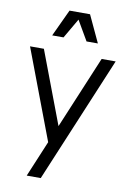

<svg xmlns="http://www.w3.org/2000/svg" viewBox="-100 -791 712 1051"><g transform="rotate(10 256.0 -265.0)"><path d="M418 -500H496L203 200H125ZM20 -500H97L286 0H209ZM199 -730H313L383 -580H320L256 -690L192 -580H129Z"/></g></svg>

Font: Uncut Sans Variable
Style: Regular
Weight: 400
Designer: Kasper Nordkvist
Foundry: UNCUT.wtf
Version: Version 1.304;Glyphs 3.2 (3246)